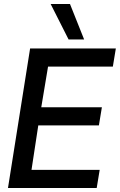

<svg xmlns="http://www.w3.org/2000/svg" viewBox="-20 -943 601 963"><path d="M20 0 131 -700H561L546 -609H221L187 -405H491L476 -314H172L138 -91H480L465 0ZM324 -745 234 -923H331L402 -745Z"/></svg>

Font: Georama Medium
Style: Italic
Weight: 500
Italic angle: -9°
Designer: Jean-Baptiste Levee
Foundry: Production Type
Version: Version 1.000